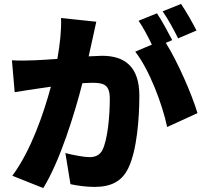

<svg xmlns="http://www.w3.org/2000/svg" viewBox="-20 -897 1040 981"><path d="M905 -877 811 -839C838 -801 870 -742 890 -701L984 -741C967 -775 931 -839 905 -877ZM41 -589 55 -426C88 -432 146 -440 178 -445L240 -454C203 -317 138 -127 43 1L201 64C286 -73 361 -315 401 -472L449 -474C511 -474 541 -465 541 -392C541 -299 529 -182 504 -132C491 -105 468 -94 436 -94C411 -94 351 -105 314 -115L340 44C376 52 423 58 462 58C543 58 602 33 636 -39C679 -127 692 -291 692 -408C692 -558 616 -612 501 -612L433 -609L451 -690C457 -718 465 -756 472 -786L292 -805C294 -743 287 -674 273 -596C228 -593 187 -590 158 -589C118 -588 80 -586 41 -589ZM782 -829 688 -791C712 -757 737 -708 756 -669L671 -633C743 -541 810 -364 834 -248L989 -319C962 -411 887 -584 827 -678L860 -692C842 -727 807 -792 782 -829Z"/></svg>

Font: Noto Sans CJK HK Black
Style: Regular
Weight: 900
Designer: Ryoko NISHIZUKA 西塚涼子 (kana, bopomofo & ideographs); Paul D. Hunt (Latin, Greek & Cyrillic); Sandoll Communications 산돌커뮤니
Foundry: Adobe
Version: Version 2.004;hotconv 1.0.118;makeotfexe 2.5.65603